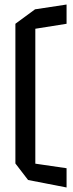

<svg xmlns="http://www.w3.org/2000/svg" viewBox="-20 -728 323 848"><path d="M136 0 48 -7V-623L135 -687H136ZM104 67 48 -6V-18L274 15V100ZM136 -601V-687L274 -708V-623Z"/></svg>

Font: Foldit
Style: Regular
Weight: 400
Version: Version 1.003